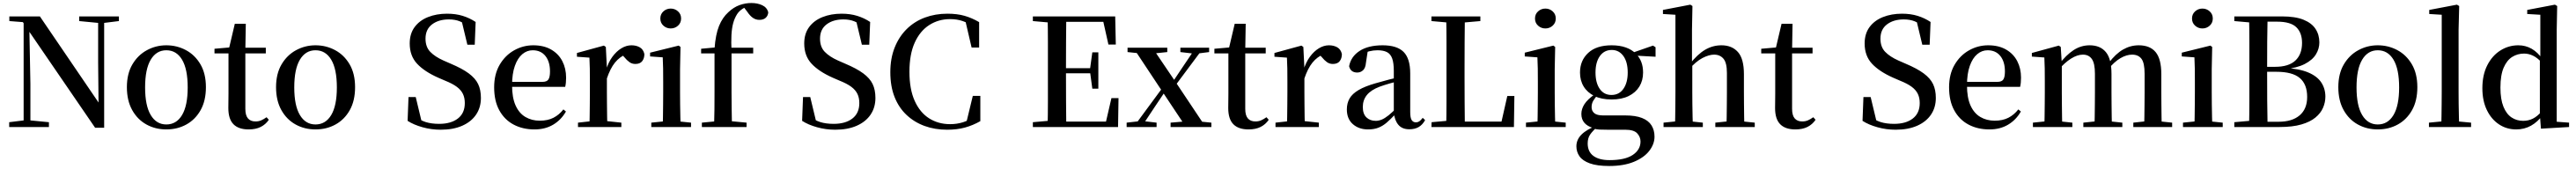

<svg xmlns="http://www.w3.org/2000/svg" viewBox="-20 -844 17115 1123"><path d="M41 0V-32L146 -45H171L305 -32V0ZM137 0V-710H174L182 -285V0ZM506 -704V-735H770V-704L665 -691H641ZM612 5 164 -649 161 -652 132 -697 42 -704V-735H245L653 -136L635 -129L632 -427V-735H672V5Z M1085 16Q1012 16 952.5 -17Q893 -50 858 -113Q823 -176 823 -265Q823 -354 859.5 -416Q896 -478 956 -510.5Q1016 -543 1085 -543Q1155 -543 1215 -511Q1275 -479 1311.5 -417Q1348 -355 1348 -265Q1348 -175 1313 -112.5Q1278 -50 1218.5 -17Q1159 16 1085 16ZM1085 -17Q1152 -17 1189.5 -79.5Q1227 -142 1227 -263Q1227 -385 1189.5 -447.5Q1152 -510 1085 -510Q1019 -510 981.5 -447.5Q944 -385 944 -263Q944 -142 981.5 -79.5Q1019 -17 1085 -17Z M1554 -489V-527H1746V-489ZM1632 16Q1565 16 1531 -18.5Q1497 -53 1497 -126Q1497 -152 1497.5 -173Q1498 -194 1498 -223V-489H1405V-520L1519 -530L1500 -516L1540 -686H1613L1610 -511V-500V-121Q1610 -77 1627.5 -57Q1645 -37 1677 -37Q1698 -37 1714.5 -44Q1731 -51 1751 -65L1766 -48Q1745 -17 1712 -0.5Q1679 16 1632 16Z M2076 16Q2003 16 1943.5 -17Q1884 -50 1849 -113Q1814 -176 1814 -265Q1814 -354 1850.5 -416Q1887 -478 1947 -510.5Q2007 -543 2076 -543Q2146 -543 2206 -511Q2266 -479 2302.5 -417Q2339 -355 2339 -265Q2339 -175 2304 -112.5Q2269 -50 2209.5 -17Q2150 16 2076 16ZM2076 -17Q2143 -17 2180.5 -79.5Q2218 -142 2218 -263Q2218 -385 2180.5 -447.5Q2143 -510 2076 -510Q2010 -510 1972.5 -447.5Q1935 -385 1935 -263Q1935 -142 1972.5 -79.5Q2010 -17 2076 -17Z M2908 18Q2846 18 2787 1.5Q2728 -15 2688 -41L2694 -199H2742L2785 -20L2730 -45L2721 -80Q2770 -45 2808 -33Q2846 -21 2898 -21Q2976 -21 3022 -56.5Q3068 -92 3068 -159Q3068 -194 3055.5 -220Q3043 -246 3015 -267Q2987 -288 2937 -308L2893 -327Q2800 -368 2751 -420.5Q2702 -473 2702 -555Q2702 -620 2734.5 -664Q2767 -708 2823.5 -730.5Q2880 -753 2950 -753Q3008 -753 3054.5 -738.5Q3101 -724 3140 -698L3134 -547H3085L3044 -718L3102 -693L3108 -656Q3067 -689 3035.5 -702Q3004 -715 2962 -715Q2894 -715 2850.5 -682Q2807 -649 2807 -587Q2807 -532 2838.5 -499.5Q2870 -467 2926 -442L2974 -421Q3050 -389 3094 -356.5Q3138 -324 3156.5 -285.5Q3175 -247 3175 -193Q3175 -130 3143 -82.5Q3111 -35 3051 -8.5Q2991 18 2908 18Z M3531 16Q3453 16 3392.5 -16Q3332 -48 3297.5 -110.5Q3263 -173 3263 -264Q3263 -351 3299.5 -413.5Q3336 -476 3395.5 -509.5Q3455 -543 3523 -543Q3593 -543 3642 -514.5Q3691 -486 3716 -437.5Q3741 -389 3741 -328Q3741 -292 3735 -267H3313V-300H3584Q3613 -300 3623.5 -316Q3634 -332 3634 -369Q3634 -434 3603.5 -472Q3573 -510 3519 -510Q3481 -510 3450 -484Q3419 -458 3400.5 -406Q3382 -354 3382 -277Q3382 -195 3405.5 -143Q3429 -91 3471 -66.5Q3513 -42 3566 -42Q3619 -42 3657 -61.5Q3695 -81 3723 -117L3740 -103Q3708 -47 3655 -15.5Q3602 16 3531 16Z M3820 0V-29L3929 -41H3996L4108 -29V0ZM3896 0Q3897 -25 3897.5 -66.5Q3898 -108 3898.5 -153Q3899 -198 3899 -232V-301Q3899 -352 3898.5 -388.5Q3898 -425 3896 -461L3813 -467V-492L3992 -541L4005 -532L4012 -390V-389V-232Q4012 -198 4012.5 -153Q4013 -108 4013.5 -66.5Q4014 -25 4015 0ZM4011 -320 3983 -377H4006Q4021 -429 4048 -466Q4075 -503 4108 -523Q4141 -543 4175 -543Q4207 -543 4230.5 -529.5Q4254 -516 4261 -485Q4261 -456 4246.5 -437.5Q4232 -419 4201 -419Q4179 -419 4162 -431Q4145 -443 4127 -465L4104 -490L4144 -486Q4097 -467 4065.5 -428Q4034 -389 4011 -320Z M4307 0V-29L4415 -40H4464L4571 -29V0ZM4383 0Q4384 -25 4384.5 -66.5Q4385 -108 4385.5 -153Q4386 -198 4386 -232V-300Q4386 -350 4385.5 -388.5Q4385 -427 4383 -463L4299 -469V-494L4489 -541L4501 -532L4498 -385V-232Q4498 -198 4498.5 -153Q4499 -108 4500 -66.5Q4501 -25 4502 0ZM4436 -655Q4408 -655 4387.5 -673.5Q4367 -692 4367 -721Q4367 -750 4387.5 -768.5Q4408 -787 4436 -787Q4464 -787 4484.5 -768.5Q4505 -750 4505 -721Q4505 -692 4484.5 -673.5Q4464 -655 4436 -655Z M4643 0V-29L4757 -40H4823L4940 -29V0ZM4724 0Q4726 -58 4726.5 -116.5Q4727 -175 4727 -232V-489H4638V-520L4767 -532L4727 -511V-520Q4734 -615 4757 -671.5Q4780 -728 4819 -763Q4854 -796 4893 -810Q4932 -824 4972 -824Q5012 -824 5043.5 -809.5Q5075 -795 5084 -763Q5083 -741 5068 -726.5Q5053 -712 5025 -712Q5002 -712 4982.5 -725Q4963 -738 4943 -768L4917 -802V-811H4961V-803Q4935 -800 4912.5 -785Q4890 -770 4877 -750Q4860 -723 4851 -690Q4842 -657 4839.5 -611.5Q4837 -566 4840 -503V-232Q4840 -175 4841 -116.5Q4842 -58 4843 0ZM4784 -489V-527H4984V-489Z M5529 18Q5467 18 5408 1.5Q5349 -15 5309 -41L5315 -199H5363L5406 -20L5351 -45L5342 -80Q5391 -45 5429 -33Q5467 -21 5519 -21Q5597 -21 5643 -56.5Q5689 -92 5689 -159Q5689 -194 5676.5 -220Q5664 -246 5636 -267Q5608 -288 5558 -308L5514 -327Q5421 -368 5372 -420.5Q5323 -473 5323 -555Q5323 -620 5355.5 -664Q5388 -708 5444.5 -730.5Q5501 -753 5571 -753Q5629 -753 5675.5 -738.5Q5722 -724 5761 -698L5755 -547H5706L5665 -718L5723 -693L5729 -656Q5688 -689 5656.5 -702Q5625 -715 5583 -715Q5515 -715 5471.5 -682Q5428 -649 5428 -587Q5428 -532 5459.5 -499.5Q5491 -467 5547 -442L5595 -421Q5671 -389 5715 -356.5Q5759 -324 5777.5 -285.5Q5796 -247 5796 -193Q5796 -130 5764 -82.5Q5732 -35 5672 -8.5Q5612 18 5529 18Z M6273 18Q6191 18 6122.5 -7Q6054 -32 6002.5 -80.5Q5951 -129 5923 -200Q5895 -271 5895 -364Q5895 -456 5924 -528.5Q5953 -601 6004.5 -651.5Q6056 -702 6125 -727.5Q6194 -753 6274 -753Q6339 -753 6388 -739Q6437 -725 6485 -697V-528H6435L6391 -717L6454 -696V-662Q6414 -691 6376 -704Q6338 -717 6292 -717Q6215 -717 6153.5 -677.5Q6092 -638 6057 -560.5Q6022 -483 6022 -367Q6022 -251 6057 -173.5Q6092 -96 6153 -57.5Q6214 -19 6292 -19Q6337 -19 6377.5 -31.5Q6418 -44 6459 -75V-40L6398 -21L6443 -207H6493V-39Q6444 -11 6391 3.5Q6338 18 6273 18Z M6842 0V-32L6989 -45H7002V0ZM6940 0Q6942 -85 6942 -170.5Q6942 -256 6942 -342V-393Q6942 -479 6942 -564.5Q6942 -650 6940 -735H7064Q7063 -651 7062.5 -564Q7062 -477 7062 -384V-359Q7062 -261 7062.5 -173.5Q7063 -86 7064 0ZM7002 0V-36H7381L7321 -6L7364 -192H7411L7408 0ZM7002 -357V-391H7246V-357ZM7237 -255 7222 -366V-387L7237 -496H7277V-255ZM6842 -704V-735H7002V-691H6989ZM7344 -548 7303 -731 7362 -699H7002V-735H7389L7393 -548Z M7465 0V-29L7553 -39H7578L7664 -29V0ZM7511 0 7732 -300 7754 -280H7750L7656 -140L7563 0ZM7757 0V-29L7888 -40H7918L8028 -29V0ZM7762 -240 7741 -262H7746L7835 -395L7924 -527H7976ZM7859 0 7704 -233 7509 -527H7636L7787 -304L7990 0ZM7471 -498V-527H7735V-498L7629 -487H7576ZM7822 -498V-527H8013V-498L7934 -488H7909Z M8197 -489V-527H8389V-489ZM8275 16Q8208 16 8174 -18.5Q8140 -53 8140 -126Q8140 -152 8140.5 -173Q8141 -194 8141 -223V-489H8048V-520L8162 -530L8143 -516L8183 -686H8256L8253 -511V-500V-121Q8253 -77 8270.5 -57Q8288 -37 8320 -37Q8341 -37 8357.5 -44Q8374 -51 8394 -65L8409 -48Q8388 -17 8355 -0.5Q8322 16 8275 16Z M8454 0V-29L8563 -41H8630L8742 -29V0ZM8530 0Q8531 -25 8531.5 -66.5Q8532 -108 8532.5 -153Q8533 -198 8533 -232V-301Q8533 -352 8532.5 -388.5Q8532 -425 8530 -461L8447 -467V-492L8626 -541L8639 -532L8646 -390V-389V-232Q8646 -198 8646.5 -153Q8647 -108 8647.5 -66.5Q8648 -25 8649 0ZM8645 -320 8617 -377H8640Q8655 -429 8682 -466Q8709 -503 8742 -523Q8775 -543 8809 -543Q8841 -543 8864.5 -529.5Q8888 -516 8895 -485Q8895 -456 8880.5 -437.5Q8866 -419 8835 -419Q8813 -419 8796 -431Q8779 -443 8761 -465L8738 -490L8778 -486Q8731 -467 8699.5 -428Q8668 -389 8645 -320Z M9069 16Q9008 16 8968 -19Q8928 -54 8928 -117Q8928 -158 8946 -189.5Q8964 -221 9006.5 -246Q9049 -271 9120 -291Q9161 -303 9209 -315.5Q9257 -328 9297 -337V-312Q9257 -302 9216.5 -290.5Q9176 -279 9146 -268Q9088 -246 9061 -212.5Q9034 -179 9034 -133Q9034 -87 9058 -64Q9082 -41 9120 -41Q9139 -41 9159 -49Q9179 -57 9205 -77.5Q9231 -98 9266 -135L9279 -84H9249Q9219 -52 9193 -29.5Q9167 -7 9137.5 4.5Q9108 16 9069 16ZM9343 15Q9295 15 9270 -15Q9245 -45 9240 -96V-99V-372Q9240 -426 9229 -456Q9218 -486 9194 -498Q9170 -510 9131 -510Q9104 -510 9076 -503Q9048 -496 9013 -480L9067 -506L9055 -428Q9052 -392 9035.5 -377Q9019 -362 8997 -362Q8953 -362 8943 -404Q8955 -468 9012.5 -505.5Q9070 -543 9166 -543Q9261 -543 9305 -499Q9349 -455 9349 -356V-100Q9349 -60 9359 -45.5Q9369 -31 9387 -31Q9399 -31 9409 -37.5Q9419 -44 9432 -61L9448 -46Q9431 -15 9405.5 0Q9380 15 9343 15Z M9490 0 9491 -32 9637 -45H9651L9650 0ZM9588 0Q9590 -85 9590 -168.5Q9590 -252 9590 -327V-393Q9590 -479 9590 -565Q9590 -651 9588 -735H9712Q9711 -651 9710.5 -565Q9710 -479 9710 -390V-330Q9710 -254 9710.5 -170Q9711 -86 9712 0ZM9650 0 9651 -36H10007L9949 -7L9994 -206H10041L10038 0ZM9490 -704V-735H9815V-704L9666 -691H9637Z M10118 0V-29L10226 -40H10275L10382 -29V0ZM10194 0Q10195 -25 10195.5 -66.5Q10196 -108 10196.5 -153Q10197 -198 10197 -232V-300Q10197 -350 10196.5 -388.5Q10196 -427 10194 -463L10110 -469V-494L10300 -541L10312 -532L10309 -385V-232Q10309 -198 10309.5 -153Q10310 -108 10311 -66.5Q10312 -25 10313 0ZM10247 -655Q10219 -655 10198.5 -673.5Q10178 -692 10178 -721Q10178 -750 10198.5 -768.5Q10219 -787 10247 -787Q10275 -787 10295.5 -768.5Q10316 -750 10316 -721Q10316 -692 10295.5 -673.5Q10275 -655 10247 -655Z M10671 259Q10590 259 10542 241.5Q10494 224 10473.5 194.5Q10453 165 10453 128Q10453 84 10487 50Q10521 16 10588 -9L10592 -1Q10560 27 10544 50.5Q10528 74 10528 109Q10528 164 10566 192Q10604 220 10673 220Q10776 220 10827.5 185.5Q10879 151 10879 96Q10879 66 10857 42Q10835 18 10777 18H10658Q10627 18 10606 17Q10585 16 10566 10V7Q10486 -16 10486 -87Q10486 -120 10506.5 -152Q10527 -184 10577 -219V-228L10598 -218Q10575 -192 10564.5 -173.5Q10554 -155 10554 -132Q10554 -107 10572 -92Q10590 -77 10630 -77H10777Q10846 -77 10889 -60Q10932 -43 10952 -11Q10972 21 10972 64Q10972 113 10937.5 158Q10903 203 10835.5 231Q10768 259 10671 259ZM10687 -183Q10619 -183 10572.5 -206Q10526 -229 10501.5 -269Q10477 -309 10477 -362Q10477 -442 10531.5 -492.5Q10586 -543 10687 -543Q10741 -543 10781.5 -528.5Q10822 -514 10847 -488L10850 -485Q10896 -439 10896 -362Q10896 -309 10871.5 -269Q10847 -229 10800.5 -206Q10754 -183 10687 -183ZM10686 -213Q10737 -213 10765.5 -254Q10794 -295 10794 -362Q10794 -432 10765 -472Q10736 -512 10688 -512Q10638 -512 10609 -471.5Q10580 -431 10580 -362Q10580 -294 10608 -253.5Q10636 -213 10686 -213ZM10815 -476V-492H10821L10962 -541L10979 -530V-467Z M11032 0V-29L11139 -40H11189L11293 -29V0ZM11108 0Q11109 -25 11109.5 -66.5Q11110 -108 11110.5 -153Q11111 -198 11111 -232V-746L11028 -751V-778L11210 -813L11224 -804L11221 -647V-430L11223 -417V-232Q11223 -198 11223.5 -153Q11224 -108 11225 -66.5Q11226 -25 11227 0ZM11376 0V-29L11481 -40H11531L11638 -29V0ZM11450 0Q11451 -25 11451.5 -66Q11452 -107 11452.5 -152Q11453 -197 11453 -232V-359Q11453 -427 11430 -454Q11407 -481 11368 -481Q11334 -481 11290.5 -458.5Q11247 -436 11197 -379L11173 -418H11206Q11258 -484 11308.5 -513.5Q11359 -543 11417 -543Q11486 -543 11526 -498.5Q11566 -454 11566 -351V-232Q11566 -197 11566.5 -152Q11567 -107 11567.5 -66Q11568 -25 11569 0Z M11830 -489V-527H12022V-489ZM11908 16Q11841 16 11807 -18.5Q11773 -53 11773 -126Q11773 -152 11773.5 -173Q11774 -194 11774 -223V-489H11681V-520L11795 -530L11776 -516L11816 -686H11889L11886 -511V-500V-121Q11886 -77 11903.5 -57Q11921 -37 11953 -37Q11974 -37 11990.5 -44Q12007 -51 12027 -65L12042 -48Q12021 -17 11988 -0.5Q11955 16 11908 16Z M12574 18Q12512 18 12453 1.5Q12394 -15 12354 -41L12360 -199H12408L12451 -20L12396 -45L12387 -80Q12436 -45 12474 -33Q12512 -21 12564 -21Q12642 -21 12688 -56.5Q12734 -92 12734 -159Q12734 -194 12721.5 -220Q12709 -246 12681 -267Q12653 -288 12603 -308L12559 -327Q12466 -368 12417 -420.5Q12368 -473 12368 -555Q12368 -620 12400.5 -664Q12433 -708 12489.5 -730.5Q12546 -753 12616 -753Q12674 -753 12720.5 -738.5Q12767 -724 12806 -698L12800 -547H12751L12710 -718L12768 -693L12774 -656Q12733 -689 12701.5 -702Q12670 -715 12628 -715Q12560 -715 12516.5 -682Q12473 -649 12473 -587Q12473 -532 12504.5 -499.5Q12536 -467 12592 -442L12640 -421Q12716 -389 12760 -356.5Q12804 -324 12822.5 -285.5Q12841 -247 12841 -193Q12841 -130 12809 -82.5Q12777 -35 12717 -8.5Q12657 18 12574 18Z M13197 16Q13119 16 13058.5 -16Q12998 -48 12963.5 -110.5Q12929 -173 12929 -264Q12929 -351 12965.5 -413.5Q13002 -476 13061.5 -509.5Q13121 -543 13189 -543Q13259 -543 13308 -514.5Q13357 -486 13382 -437.5Q13407 -389 13407 -328Q13407 -292 13401 -267H12979V-300H13250Q13279 -300 13289.5 -316Q13300 -332 13300 -369Q13300 -434 13269.5 -472Q13239 -510 13185 -510Q13147 -510 13116 -484Q13085 -458 13066.5 -406Q13048 -354 13048 -277Q13048 -195 13071.5 -143Q13095 -91 13137 -66.5Q13179 -42 13232 -42Q13285 -42 13323 -61.5Q13361 -81 13389 -117L13406 -103Q13374 -47 13321 -15.5Q13268 16 13197 16Z M13486 0V-29L13593 -40H13643L13748 -29V0ZM13562 0Q13563 -25 13563.5 -66.5Q13564 -108 13564.5 -153Q13565 -198 13565 -232V-302Q13565 -352 13564.5 -388.5Q13564 -425 13562 -462L13479 -468V-492L13658 -541L13671 -532L13678 -420V-417V-232Q13678 -198 13678.5 -153Q13679 -108 13679.5 -66.5Q13680 -25 13681 0ZM13821 0V-29L13925 -40H13976L14080 -29V0ZM13895 0Q13896 -25 13896.5 -66Q13897 -107 13897.5 -152Q13898 -197 13898 -232V-354Q13898 -423 13877.5 -452Q13857 -481 13818 -481Q13781 -481 13739 -454.5Q13697 -428 13652 -376L13645 -417H13660Q13706 -478 13755.5 -510.5Q13805 -543 13863 -543Q13933 -543 13970.5 -498Q14008 -453 14008 -353V-232Q14008 -197 14008.5 -152Q14009 -107 14009.5 -66Q14010 -25 14011 0ZM14153 0V-29L14254 -40H14306L14411 -29V0ZM14225 0Q14226 -25 14226.5 -66Q14227 -107 14227.5 -152Q14228 -197 14228 -232V-354Q14228 -426 14207 -453.5Q14186 -481 14145 -481Q14108 -481 14067.5 -457.5Q14027 -434 13982 -380L13973 -425H13989Q14036 -487 14085 -515Q14134 -543 14189 -543Q14264 -543 14301.5 -497.5Q14339 -452 14339 -351V-232Q14339 -197 14339.5 -152Q14340 -107 14340.5 -66Q14341 -25 14342 0Z M14483 0V-29L14591 -40H14640L14747 -29V0ZM14559 0Q14560 -25 14560.5 -66.5Q14561 -108 14561.5 -153Q14562 -198 14562 -232V-300Q14562 -350 14561.5 -388.5Q14561 -427 14559 -463L14475 -469V-494L14665 -541L14677 -532L14674 -385V-232Q14674 -198 14674.5 -153Q14675 -108 14676 -66.5Q14677 -25 14678 0ZM14612 -655Q14584 -655 14563.5 -673.5Q14543 -692 14543 -721Q14543 -750 14563.5 -768.5Q14584 -787 14612 -787Q14640 -787 14660.5 -768.5Q14681 -750 14681 -721Q14681 -692 14660.5 -673.5Q14640 -655 14612 -655Z M14824 0V-32L14971 -45H14984V0ZM14922 0Q14924 -86 14924 -173.5Q14924 -261 14924 -349V-396Q14924 -481 14924 -566Q14924 -651 14922 -735H15045Q15043 -652 15042.5 -566.5Q15042 -481 15042 -392V-372Q15042 -268 15042.5 -177.5Q15043 -87 15045 0ZM14984 0V-35H15118Q15208 -35 15258 -77.5Q15308 -120 15308 -200Q15308 -284 15259 -325.5Q15210 -367 15104 -367H14984V-400H15095Q15185 -400 15229.5 -441.5Q15274 -483 15274 -559Q15274 -626 15236 -663Q15198 -700 15109 -700H14984V-735H15141Q15229 -735 15283.5 -713Q15338 -691 15363.5 -652Q15389 -613 15389 -562Q15389 -520 15366 -482.5Q15343 -445 15291.5 -418.5Q15240 -392 15152 -383L15156 -393Q15254 -388 15314 -363Q15374 -338 15401.5 -296.5Q15429 -255 15429 -202Q15429 -164 15413.5 -128Q15398 -92 15363 -63Q15328 -34 15269.5 -17Q15211 0 15125 0ZM14824 -704V-735H14984V-691H14971Z M15777 16Q15704 16 15644.5 -17Q15585 -50 15550 -113Q15515 -176 15515 -265Q15515 -354 15551.5 -416Q15588 -478 15648 -510.5Q15708 -543 15777 -543Q15847 -543 15907 -511Q15967 -479 16003.5 -417Q16040 -355 16040 -265Q16040 -175 16005 -112.5Q15970 -50 15910.5 -17Q15851 16 15777 16ZM15777 -17Q15844 -17 15881.5 -79.5Q15919 -142 15919 -263Q15919 -385 15881.5 -447.5Q15844 -510 15777 -510Q15711 -510 15673.5 -447.5Q15636 -385 15636 -263Q15636 -142 15673.5 -79.5Q15711 -17 15777 -17Z M16117 0V-29L16231 -40H16280L16397 -29V0ZM16199 0Q16200 -34 16200.5 -73.5Q16201 -113 16201.5 -154.5Q16202 -196 16202 -232V-746L16119 -751V-778L16303 -813L16318 -804L16314 -647V-232Q16314 -196 16314.5 -154.5Q16315 -113 16316 -73.5Q16317 -34 16318 0Z M16697 16Q16633 16 16582 -18Q16531 -52 16501.5 -113.5Q16472 -175 16472 -258Q16472 -346 16504.5 -410Q16537 -474 16591.5 -508.5Q16646 -543 16711 -543Q16759 -543 16799.5 -520Q16840 -497 16875 -447H16885L16869 -426Q16839 -459 16809.5 -473.5Q16780 -488 16749 -488Q16706 -488 16670.5 -466Q16635 -444 16613.5 -394.5Q16592 -345 16592 -262Q16592 -184 16612 -135Q16632 -86 16666 -63.5Q16700 -41 16743 -41Q16778 -41 16808 -56Q16838 -71 16867 -105L16884 -81H16874Q16840 -34 16795.5 -9Q16751 16 16697 16ZM16861 11 16854 -84V-87V-446L16857 -457V-746L16770 -751V-778L16954 -813L16969 -804L16966 -649V-35L17048 -29V0Z"/></svg>

Font: Noto Serif SC ExtraLight SemiBold
Style: Regular
Weight: 600
Version: Version 2.002-H1;hotconv 1.1.0;makeotfexe 2.6.0